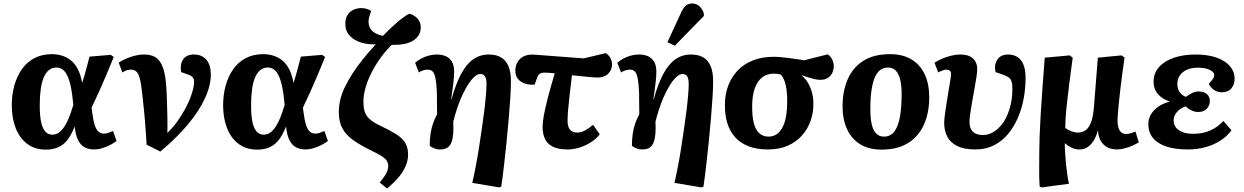

<svg xmlns="http://www.w3.org/2000/svg" viewBox="-20 -836 7078 1092"><path d="M241 15Q178 15 134.5 -18Q91 -51 69 -108Q47 -165 47 -236Q47 -297 61.5 -349.5Q76 -402 104.5 -442.5Q133 -483 176 -505.5Q219 -528 276 -528Q306 -528 334 -519Q362 -510 384.5 -491.5Q407 -473 423 -442Q439 -411 447 -366H448Q455 -387 461.5 -410.5Q468 -434 475 -460Q482 -486 489 -514L610 -524L627 -512Q607 -462 585.5 -411.5Q564 -361 543 -314Q522 -267 501 -224L504 -199Q510 -152 518.5 -125.5Q527 -99 540 -87.5Q553 -76 572 -76Q583 -76 596 -80.5Q609 -85 623 -91L643 -34Q627 -22 605.5 -11Q584 0 560.5 7Q537 14 513 14Q485 14 462 2Q439 -10 424.5 -38.5Q410 -67 405 -115H404Q387 -71 365 -42Q343 -13 312.5 1Q282 15 241 15ZM278 -70Q304 -70 325 -90Q346 -110 363.5 -147.5Q381 -185 397 -239L394 -267Q387 -334 375 -374Q363 -414 345 -433Q327 -452 301 -452Q277 -452 259 -438Q241 -424 229 -396Q217 -368 211.5 -328Q206 -288 206 -235Q206 -180 213.5 -143.5Q221 -107 237 -88.5Q253 -70 278 -70Z M892 26 814 -13Q811 -56 809 -87Q807 -118 804.5 -147.5Q802 -177 798.5 -213.5Q795 -250 789 -302Q783 -360 775 -389.5Q767 -419 755 -429.5Q743 -440 724 -440Q714 -440 703 -437Q692 -434 676 -424L655 -480Q672 -491 695.5 -501.5Q719 -512 745.5 -519Q772 -526 798 -526Q826 -526 847.5 -518.5Q869 -511 885 -491.5Q901 -472 911 -438Q921 -404 925 -351Q928 -313 929.5 -266Q931 -219 932 -171Q933 -123 932 -80Q963 -110 987 -143.5Q1011 -177 1029.5 -210Q1048 -243 1060 -273.5Q1072 -304 1078 -328.5Q1084 -353 1084 -369Q1084 -386 1076 -396Q1068 -406 1047 -413L1010 -426Q1003 -473 1022.5 -499.5Q1042 -526 1083 -526Q1128 -526 1153.5 -496.5Q1179 -467 1179 -412Q1179 -349 1145.5 -276.5Q1112 -204 1048 -127.5Q984 -51 892 26Z M1443 15Q1380 15 1336.5 -18Q1293 -51 1271 -108Q1249 -165 1249 -236Q1249 -297 1263.5 -349.5Q1278 -402 1306.5 -442.5Q1335 -483 1378 -505.5Q1421 -528 1478 -528Q1508 -528 1536 -519Q1564 -510 1586.5 -491.5Q1609 -473 1625 -442Q1641 -411 1649 -366H1650Q1657 -387 1663.5 -410.5Q1670 -434 1677 -460Q1684 -486 1691 -514L1812 -524L1829 -512Q1809 -462 1787.5 -411.5Q1766 -361 1745 -314Q1724 -267 1703 -224L1706 -199Q1712 -152 1720.5 -125.5Q1729 -99 1742 -87.5Q1755 -76 1774 -76Q1785 -76 1798 -80.5Q1811 -85 1825 -91L1845 -34Q1829 -22 1807.5 -11Q1786 0 1762.5 7Q1739 14 1715 14Q1687 14 1664 2Q1641 -10 1626.5 -38.5Q1612 -67 1607 -115H1606Q1589 -71 1567 -42Q1545 -13 1514.5 1Q1484 15 1443 15ZM1480 -70Q1506 -70 1527 -90Q1548 -110 1565.5 -147.5Q1583 -185 1599 -239L1596 -267Q1589 -334 1577 -374Q1565 -414 1547 -433Q1529 -452 1503 -452Q1479 -452 1461 -438Q1443 -424 1431 -396Q1419 -368 1413.5 -328Q1408 -288 1408 -235Q1408 -180 1415.5 -143.5Q1423 -107 1439 -88.5Q1455 -70 1480 -70Z M2181 236 2140 202Q2167 169 2177.5 148Q2188 127 2188 109Q2188 90 2178 76Q2168 62 2146 49Q2124 36 2087 18Q2026 -12 1986 -41Q1946 -70 1926.5 -107.5Q1907 -145 1907 -199Q1907 -234 1915.5 -269.5Q1924 -305 1942 -342Q1960 -379 1985 -418Q2010 -457 2043.5 -498.5Q2077 -540 2117 -584Q2073 -582 2033.5 -594Q1994 -606 1969 -633Q1944 -660 1944 -700Q1944 -732 1957 -751.5Q1970 -771 1990.5 -780.5Q2011 -790 2036 -790Q2050 -790 2063.5 -786Q2077 -782 2091 -774Q2088 -765 2085.5 -757.5Q2083 -750 2081 -743Q2079 -736 2077.5 -728.5Q2076 -721 2076 -713Q2076 -679 2097.5 -659.5Q2119 -640 2158 -632Q2184 -659 2212.5 -685.5Q2241 -712 2266.5 -731.5Q2292 -751 2308 -758Q2323 -755 2338 -745Q2353 -735 2363 -718.5Q2373 -702 2373 -679Q2373 -659 2364 -641Q2355 -623 2335 -608.5Q2315 -594 2284 -587Q2253 -580 2208 -581Q2178 -552 2149 -513Q2120 -474 2097 -430.5Q2074 -387 2060.5 -342.5Q2047 -298 2047 -257Q2047 -223 2055 -199Q2063 -175 2084.5 -156.5Q2106 -138 2145 -120Q2200 -94 2234.5 -72Q2269 -50 2285 -23Q2301 4 2301 43Q2301 75 2288 106.5Q2275 138 2249 170Q2223 202 2181 236Z M2820 230 2666 204Q2676 161 2686 109.5Q2696 58 2704.5 2.5Q2713 -53 2721 -107.5Q2729 -162 2735 -211Q2741 -260 2744 -298Q2747 -336 2747 -359Q2747 -388 2738.5 -401.5Q2730 -415 2712 -415Q2699 -415 2685 -405Q2671 -395 2657 -376.5Q2643 -358 2629 -333Q2615 -308 2602 -278Q2589 -248 2578 -214Q2567 -180 2558 -144Q2560 -104 2557.5 -74.5Q2555 -45 2547 -25Q2539 -5 2523.5 4.5Q2508 14 2482 14Q2464 14 2446.5 6.5Q2429 -1 2424 -7Q2424 -45 2429 -77Q2434 -109 2443.5 -136Q2453 -163 2466 -186Q2466 -212 2465.5 -233Q2465 -254 2465 -270Q2465 -286 2465 -299Q2465 -312 2464 -323Q2462 -366 2456.5 -392Q2451 -418 2441 -429Q2431 -440 2412 -440Q2400 -440 2387.5 -436Q2375 -432 2362 -424L2341 -479Q2358 -494 2378.5 -504.5Q2399 -515 2421 -520.5Q2443 -526 2464 -526Q2493 -526 2515 -516.5Q2537 -507 2550 -485.5Q2563 -464 2563 -428Q2563 -416 2562 -401.5Q2561 -387 2559 -368Q2557 -349 2553.5 -325Q2550 -301 2546 -273L2548 -272Q2572 -358 2602 -414.5Q2632 -471 2671 -498.5Q2710 -526 2760 -526Q2800 -526 2827.5 -511Q2855 -496 2870.5 -462.5Q2886 -429 2886 -374Q2886 -337 2882.5 -282Q2879 -227 2873.5 -162Q2868 -97 2861 -28.5Q2854 40 2846.5 105.5Q2839 171 2831 225Z M3209 14Q3154 14 3122.5 -2.5Q3091 -19 3078.5 -48Q3066 -77 3066 -114Q3066 -140 3073 -179Q3080 -218 3095 -276.5Q3110 -335 3135 -419Q3117 -421 3101 -422Q3085 -423 3073 -423Q3060 -423 3050 -416.5Q3040 -410 3033 -389L3021 -355Q2993 -352 2967.5 -360Q2942 -368 2926.5 -386.5Q2911 -405 2911 -434Q2911 -476 2939.5 -502.5Q2968 -529 3021 -525L3300 -504L3426 -534Q3446 -519 3453.5 -502.5Q3461 -486 3461 -471Q3461 -438 3439 -416.5Q3417 -395 3379 -395Q3369 -395 3349.5 -396.5Q3330 -398 3301.5 -401Q3273 -404 3233 -408Q3231 -391 3229 -374Q3227 -357 3225 -340Q3223 -323 3221 -306.5Q3219 -290 3217.5 -274Q3216 -258 3214.5 -243.5Q3213 -229 3211.5 -215.5Q3210 -202 3209.5 -189.5Q3209 -177 3208.5 -167Q3208 -157 3208 -148Q3208 -115 3222 -98.5Q3236 -82 3262 -82Q3285 -82 3306.5 -93.5Q3328 -105 3353 -126L3391 -72Q3371 -46 3341 -27Q3311 -8 3276.5 3Q3242 14 3209 14Z M3970 230 3816 204Q3826 161 3836 109.5Q3846 58 3854.5 2.5Q3863 -53 3871 -107.5Q3879 -162 3885 -211Q3891 -260 3894 -298Q3897 -336 3897 -359Q3897 -388 3888.5 -401.5Q3880 -415 3862 -415Q3849 -415 3835 -405Q3821 -395 3807 -376.5Q3793 -358 3779 -333Q3765 -308 3752 -278Q3739 -248 3728 -214Q3717 -180 3708 -144Q3710 -104 3707.5 -74.5Q3705 -45 3697 -25Q3689 -5 3673.5 4.5Q3658 14 3632 14Q3614 14 3596.5 6.5Q3579 -1 3574 -7Q3574 -45 3579 -77Q3584 -109 3593.5 -136Q3603 -163 3616 -186Q3616 -212 3615.5 -233Q3615 -254 3615 -270Q3615 -286 3615 -299Q3615 -312 3614 -323Q3612 -366 3606.5 -392Q3601 -418 3591 -429Q3581 -440 3562 -440Q3550 -440 3537.5 -436Q3525 -432 3512 -424L3491 -479Q3508 -494 3528.5 -504.5Q3549 -515 3571 -520.5Q3593 -526 3614 -526Q3643 -526 3665 -516.5Q3687 -507 3700 -485.5Q3713 -464 3713 -428Q3713 -416 3712 -401.5Q3711 -387 3709 -368Q3707 -349 3703.5 -325Q3700 -301 3696 -273L3698 -272Q3722 -358 3752 -414.5Q3782 -471 3821 -498.5Q3860 -526 3910 -526Q3950 -526 3977.5 -511Q4005 -496 4020.5 -462.5Q4036 -429 4036 -374Q4036 -337 4032.5 -282Q4029 -227 4023.5 -162Q4018 -97 4011 -28.5Q4004 40 3996.5 105.5Q3989 171 3981 225ZM3818 -576 3776 -596 3853 -763Q3866 -791 3880 -803.5Q3894 -816 3917 -816Q3941 -816 3957 -801.5Q3973 -787 3983 -761V-745Z M4347 14Q4284 14 4237.5 -4Q4191 -22 4161 -55.5Q4131 -89 4116.5 -136Q4102 -183 4103 -241Q4103 -298 4121 -347Q4139 -396 4174 -433.5Q4209 -471 4261 -492Q4313 -513 4381 -513Q4398 -513 4420.5 -511Q4443 -509 4467 -506Q4491 -503 4513 -499.5Q4535 -496 4553 -493L4688 -527Q4706 -514 4714 -495.5Q4722 -477 4722 -459Q4722 -443 4715 -425Q4708 -407 4691 -394.5Q4674 -382 4644 -382Q4631 -382 4615 -385.5Q4599 -389 4580 -395Q4561 -401 4540 -408V-406Q4561 -389 4576 -363.5Q4591 -338 4599 -306.5Q4607 -275 4606 -240Q4606 -192 4589.5 -146.5Q4573 -101 4541 -65Q4509 -29 4460.5 -7.5Q4412 14 4347 14ZM4351 -59Q4383 -59 4406 -79Q4429 -99 4442.5 -140.5Q4456 -182 4457 -247Q4458 -293 4453.5 -325.5Q4449 -358 4440.5 -379Q4432 -400 4420 -412Q4409 -415 4399 -416Q4389 -417 4380 -417Q4342 -417 4315 -396Q4288 -375 4273.5 -335.5Q4259 -296 4258 -238Q4257 -177 4267 -137Q4277 -97 4298.5 -78Q4320 -59 4351 -59Z M4995 15Q4922 15 4872.5 -15.5Q4823 -46 4797.5 -101.5Q4772 -157 4772 -231Q4772 -317 4801 -384.5Q4830 -452 4890 -490Q4950 -528 5042 -528Q5114 -528 5163.5 -498.5Q5213 -469 5239 -414Q5265 -359 5265 -282Q5265 -219 5249 -165Q5233 -111 5200 -70.5Q5167 -30 5116 -7.5Q5065 15 4995 15ZM5007 -59Q5045 -59 5067 -88.5Q5089 -118 5098.5 -172Q5108 -226 5108 -301Q5108 -349 5100 -382.5Q5092 -416 5075 -434Q5058 -452 5030 -452Q5007 -452 4988 -439Q4969 -426 4956.5 -398Q4944 -370 4937 -325Q4930 -280 4930 -216Q4930 -166 4937.5 -131Q4945 -96 4962.5 -77.5Q4980 -59 5007 -59Z M5528 14Q5464 14 5424.5 -5.5Q5385 -25 5367.5 -59Q5350 -93 5350 -138Q5350 -154 5354 -183.5Q5358 -213 5363.5 -249Q5369 -285 5375 -319.5Q5381 -354 5385 -380Q5389 -406 5389 -415Q5389 -428 5382 -434Q5375 -440 5363 -440Q5354 -440 5341 -435.5Q5328 -431 5316 -424L5295 -479Q5314 -492 5339 -502.5Q5364 -513 5390.5 -519.5Q5417 -526 5440 -526Q5477 -526 5498 -514.5Q5519 -503 5528.5 -484.5Q5538 -466 5538 -443Q5538 -427 5533.5 -397.5Q5529 -368 5522.5 -332Q5516 -296 5509.5 -259.5Q5503 -223 5498.5 -192Q5494 -161 5494 -143Q5494 -104 5514 -86Q5534 -68 5570 -68Q5597 -68 5622.5 -81Q5648 -94 5669 -117.5Q5690 -141 5705.5 -174Q5721 -207 5729.5 -246.5Q5738 -286 5738 -331Q5738 -358 5733 -373Q5728 -388 5715.5 -396.5Q5703 -405 5680 -413L5642 -426Q5633 -468 5652.5 -497Q5672 -526 5713 -526Q5743 -526 5765.5 -512.5Q5788 -499 5800.5 -469.5Q5813 -440 5813 -392Q5813 -333 5802 -274.5Q5791 -216 5768.5 -164.5Q5746 -113 5712 -72.5Q5678 -32 5632 -9Q5586 14 5528 14Z M5904 230 5893 225Q5891 199 5890.5 171Q5890 143 5890.5 106.5Q5891 70 5891 22Q5891 -13 5893 -66Q5895 -119 5899 -187Q5903 -255 5909 -336Q5915 -417 5922 -508L6064 -521L6081 -508Q6069 -423 6061.5 -360Q6054 -297 6048.5 -250.5Q6043 -204 6041 -170Q6039 -136 6039 -108Q6052 -98 6072 -90Q6092 -82 6108 -82Q6137 -82 6156 -96.5Q6175 -111 6186.5 -144Q6198 -177 6202 -230L6224 -508L6359 -521L6376 -508Q6371 -472 6365 -430.5Q6359 -389 6354 -346.5Q6349 -304 6345 -265.5Q6341 -227 6338.5 -197Q6336 -167 6336 -149Q6336 -127 6341 -110Q6346 -93 6357 -83.5Q6368 -74 6386 -74Q6397 -74 6411 -78Q6425 -82 6438 -88L6457 -26Q6443 -18 6427 -10.5Q6411 -3 6394 2.5Q6377 8 6361.5 11Q6346 14 6333 14Q6300 14 6276 0.5Q6252 -13 6239 -37.5Q6226 -62 6225 -94H6224Q6216 -62 6201 -37.5Q6186 -13 6166 0.5Q6146 14 6120 14Q6094 14 6072.5 3Q6051 -8 6037 -21H6036Q6036 4 6038 36.5Q6040 69 6043.5 103Q6047 137 6051.5 165.5Q6056 194 6060 209Z M6737 14Q6661 14 6611 -3.5Q6561 -21 6536 -53Q6511 -85 6511 -130Q6511 -161 6527 -187Q6543 -213 6570 -231Q6597 -249 6631 -257V-259Q6603 -269 6583 -284.5Q6563 -300 6552 -321.5Q6541 -343 6541 -372Q6541 -419 6571 -453.5Q6601 -488 6655 -507Q6709 -526 6779 -526Q6850 -526 6900 -508Q6950 -490 6976 -459Q7002 -428 7002 -388Q7002 -356 6983.5 -333.5Q6965 -311 6928 -311Q6912 -311 6897.5 -317.5Q6883 -324 6872 -335Q6861 -346 6855 -359Q6873 -379 6879.5 -389Q6886 -399 6886 -409Q6886 -426 6860.5 -438.5Q6835 -451 6792 -451Q6758 -451 6732 -440Q6706 -429 6691 -408Q6676 -387 6676 -357Q6676 -331 6689.5 -312Q6703 -293 6725 -285Q6740 -297 6759.5 -306.5Q6779 -316 6797 -316Q6827 -316 6844 -301Q6861 -286 6861 -262Q6861 -235 6843 -217Q6825 -199 6796 -199Q6775 -199 6756.5 -208Q6738 -217 6723 -231Q6695 -222 6675 -200Q6655 -178 6655 -151Q6655 -128 6668 -111Q6681 -94 6706 -84.5Q6731 -75 6768 -75Q6820 -75 6862.5 -93.5Q6905 -112 6938 -148L6984 -95Q6959 -60 6920 -35.5Q6881 -11 6834 1.5Q6787 14 6737 14Z"/></svg>

Font: Literata
Style: Bold Italic
Weight: 700
Italic angle: -2°
Designer: Latin by Veronika Burian and Jose Scaglione. Greek by Irene Vlachou. Cyrillic by Vera Evstafieva
Foundry: TypeTogether
Version: Version 3.103;gftools[0.9.29]